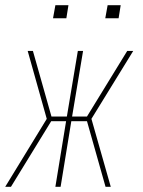

<svg xmlns="http://www.w3.org/2000/svg" viewBox="-28 -715 548 735"><path d="M14 0H-8L151 -260L78 -520H98L169 -269H228L270 -520H290L248 -269H305L459 -520H482L322 -260L396 0H376L305 -251H245L204 0H184L225 -251H168ZM375 -645 384 -695H434L426 -645ZM175 -645 184 -695H234L226 -645Z"/></svg>

Font: Iosevka SS04 Thin Oblique
Style: Regular
Weight: 100
Italic angle: -9°
Monospace: yes
Designer: Belleve Invis
Foundry: Belleve Invis
Version: Version 19.0.0; ttfautohint (v1.8.4)